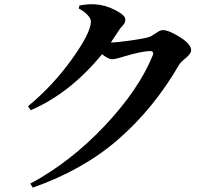

<svg xmlns="http://www.w3.org/2000/svg" viewBox="-20 -813 1040 894"><path d="M496.1 -615.2Q523.4 -615.2 588.4 -624.5Q653.3 -633.8 673.8 -640.6Q684.6 -643.6 705.1 -658.2Q725.6 -672.9 738.3 -672.9Q765.6 -672.9 817.9 -640.1Q870.1 -607.4 870.1 -579.1Q870.1 -563.5 845.2 -543Q820.3 -522.5 813.5 -510.7Q696.3 -308.6 531.7 -165Q367.2 -21.5 132.8 60.5L121.1 42Q308.6 -58.6 467.8 -227.5Q627 -396.5 691.4 -555.7Q698.2 -575.2 678.7 -575.2Q641.6 -575.2 556.6 -549.8Q516.6 -537.1 501 -537.1Q485.4 -537.1 455.1 -560.5Q306.6 -378.9 123 -299.8L110.4 -318.4Q225.6 -413.1 314.5 -537.1Q403.3 -661.1 403.3 -712.9Q403.3 -726.6 387.2 -743.7Q371.1 -760.7 346.7 -773.4L349.6 -787.1Q386.7 -794.9 419.9 -793Q467.8 -791 515.6 -766.6Q563.5 -742.2 563.5 -722.7Q563.5 -712.9 560.1 -706.1Q556.6 -699.2 547.9 -689.9Q539.1 -680.7 533.2 -670.9Q527.3 -662.1 496.1 -615.2Z"/></svg>

Font: GenYoMin TW TTF Bold
Style: Regular
Weight: 700
Version: Version 1.300